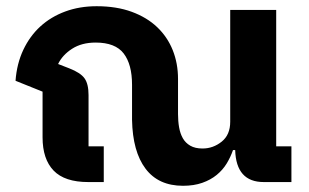

<svg xmlns="http://www.w3.org/2000/svg" viewBox="-20 -586 993 618"><path d="M569 12Q490 12 448.5 -43Q407 -98 405 -200V-313Q405 -379 378 -414Q351 -449 288 -449Q243 -449 212 -429Q181 -409 167 -380L203 -366Q239 -352 252 -334Q265 -316 265 -280V-115H314V0H264Q188 0 152.5 -37Q117 -74 117 -144V-291L30 -326Q34 -381 55 -425.5Q76 -470 110 -501Q144 -532 190 -549Q236 -566 291 -566Q355 -566 404 -548Q453 -530 486 -498.5Q519 -467 536 -424.5Q553 -382 553 -332V-219Q553 -196 556.5 -176Q560 -156 568.5 -141Q577 -126 592.5 -117Q608 -108 632 -108Q666 -108 693.5 -130Q721 -152 721 -194V-554H869V-115H918V0H829Q740 0 737 -103H730Q722 -80 709.5 -59.5Q697 -39 677.5 -23Q658 -7 631 2.5Q604 12 569 12Z"/></svg>

Font: IBM-Poppins
Style: Poppins-Bold
Weight: 700
Designer: Mike Abbink, Paul van der Laan, Pieter van Rosmalen, Ben Mitchell, Mark Frömberg
Foundry: Bold Monday
Version: Version 1.1